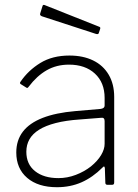

<svg xmlns="http://www.w3.org/2000/svg" viewBox="-20 -772 578 802"><path d="M408 -72Q367 -31 320.5 -10.5Q274 10 218 10Q139 10 93.5 -29Q48 -68 48 -135Q48 -186 75.5 -222Q103 -258 158 -279.5Q213 -301 295 -308L400 -317Q408 -318 412.5 -321.5Q417 -325 417 -332V-363Q417 -427 376.5 -464.5Q336 -502 268 -502Q216 -502 175 -478.5Q134 -455 100 -410Q97 -406 95 -405Q93 -404 90 -406L66 -421Q64 -423 63.5 -425Q63 -427 66 -431Q98 -478 148.5 -509Q199 -540 270 -540Q327 -540 369 -519.5Q411 -499 434 -460Q457 -421 457 -367V-10Q457 -4 454.5 -2Q452 0 447 0H429Q425 0 422.5 -2Q420 -4 420 -9L418 -70Q416 -82 408 -72ZM417 -266Q417 -282 403 -280L314 -273Q255 -269 212.5 -258Q170 -247 143 -230Q116 -213 103 -190Q90 -167 90 -138Q90 -86 126.5 -57Q163 -28 224 -28Q261 -28 296.5 -41.5Q332 -55 360 -77Q388 -100 402.5 -124.5Q417 -149 417 -171V-266ZM158 -748Q160 -753 166 -751L395 -660Q401 -658 398 -650L393 -635Q392 -631 389.5 -630Q387 -629 382 -630L155 -704Q145 -708 148 -716Z"/></svg>

Font: Libre Franklin Thin Thin
Style: Regular
Weight: 250
Version: Version 3.000